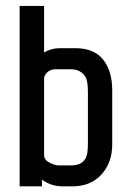

<svg xmlns="http://www.w3.org/2000/svg" viewBox="-20 -642 406 659"><path d="M131.3 -461.9Q155.8 -476.6 185.1 -476.6H238.8Q302.7 -476.6 334 -437.5Q365.2 -398.4 365.2 -332V-146.5Q365.2 -83.5 328.1 -43Q291 -2.4 229 -2.4H194.8Q155.8 -2.4 124 -25.4V-2.4H47.4V-621.6H131.3ZM281.7 -147.9V-325.7Q281.7 -364.3 273.4 -377.9Q257.3 -404.3 223.1 -404.3H171.4Q146.5 -404.3 134.8 -384.3Q130.9 -377.9 131.3 -370.6V-110.4Q130.9 -87.9 166 -77.1Q174.8 -74.2 181.2 -74.2H223.1Q273.4 -74.2 279.8 -117.7Q281.7 -131.3 281.7 -147.9Z"/></svg>

Font: Uroob
Style: Regular
Weight: 400
Designer: Hussain K H
Foundry: Swanthanthra Malayalam Computing(http://smc.org.in)
Version: Version 2.0.0+20200101